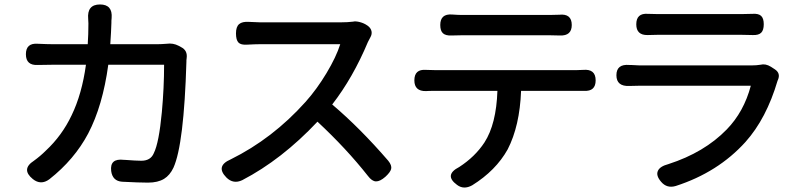

<svg xmlns="http://www.w3.org/2000/svg" viewBox="-20 -803 3566 860"><path d="M127 -1Q73 -45 132 -83Q161 -104 185 -128Q258 -196 301 -287Q347 -382 365 -513H216Q172 -513 150 -512Q96 -509 96 -560Q96 -611 149 -607Q193 -605 216 -605H373Q376 -649 376 -698Q376 -710 375 -718Q369 -783 428 -783Q485 -783 480 -722Q480 -718 479 -710Q479 -704 479 -701Q478 -663 474 -605H686Q701 -605 727 -607Q755 -611 780 -598L791 -592Q821 -577 816 -542Q816 -539 815 -533Q815 -529 815 -527Q804 -156 757 -52Q741 -18 715 -2Q687 15 643 15Q603 15 527 11Q484 8 478 -37Q471 -95 535 -87Q536 -87 538 -87Q591 -83 613 -83Q655 -83 669 -117Q692 -163 705 -301Q715 -410 715 -513H590H465Q440 -329 375 -205Q313 -88 201 0Q163 28 127 -1Z M994 -8Q944 -59 1013 -89Q1201 -182 1348 -346Q1399 -403 1442.5 -475.5Q1486 -548 1504 -605H1144Q1125 -605 1087 -603Q1059 -601 1048 -612.5Q1037 -624 1037 -653.5Q1037 -683 1051 -695Q1065 -707 1095 -705Q1131 -703 1144 -703H1326H1508Q1537 -703 1561 -706Q1573 -709 1592 -704Q1611 -699 1625 -689L1628 -687Q1641 -677 1644 -663.5Q1647 -650 1639 -636Q1635 -629 1628 -615Q1561 -455 1468 -335Q1592 -230 1719 -83Q1736 -62 1732 -46Q1728 -31 1706 -11Q1682 10 1664 9.5Q1646 9 1628 -15Q1531 -138 1402 -258Q1242 -88 1065 4Q1025 23 994 -8Z M2027 25Q1967 -19 2037 -55Q2108 -101 2150 -165Q2203 -247 2208 -396H1925Q1900 -396 1888 -395Q1836 -394 1836 -443Q1836 -494 1888 -490Q1901 -489 1925 -489H2245H2566Q2582 -489 2592 -490Q2648 -495 2648 -443Q2648 -393 2596 -396Q2581 -396 2566 -396H2314Q2308 -239 2254 -134Q2201 -39 2095 27Q2057 48 2027 25ZM2488 -644Q2472 -645 2443 -645H2048Q2017 -645 2002 -644Q1976 -643 1964 -654Q1952 -665 1952 -691Q1952 -742 2005 -738Q2033 -736 2048 -736H2245H2443Q2470 -736 2485 -737Q2541 -743 2541 -691Q2541 -642 2488 -644Z M2941 11Q2917 -17 2927 -38Q2936 -58 2974 -68Q3135 -120 3235 -223Q3312 -302 3343 -419H2845Q2817 -419 2800 -418Q2741 -415 2741 -466Q2741 -517 2799 -512Q2801 -512 2805 -512Q2833 -510 2845 -510H3095H3346Q3368 -510 3386 -513Q3409 -519 3433 -504L3450 -493Q3478 -475 3464 -444Q3463 -443 3463 -442Q3413 -272 3319 -167Q3196 -31 3007 30Q2967 42 2941 11ZM2830 -694Q2830 -745 2882 -741Q2896 -740 2923 -740H3114H3305Q3335 -740 3350 -741Q3377 -743 3389 -732Q3401 -721 3401 -694.5Q3401 -668 3389.5 -656.5Q3378 -645 3352 -646Q3336 -647 3304 -647H2923Q2896 -647 2881 -646Q2830 -645 2830 -694Z"/></svg>

Font: GenSenRounded JP M
Style: Regular
Weight: 500
Version: Version 1.501;PS 1;hotconv 16.6.51;makeotf.lib2.5.65220